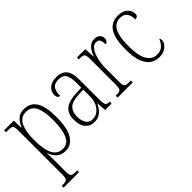

<svg xmlns="http://www.w3.org/2000/svg" viewBox="-59 -1055 1802 1802"><g transform="rotate(-45 842.0 -153.5)"><path d="M19 239V215H30Q58 215 72.5 210.5Q87 206 92.5 190Q98 174 98 139V-438Q98 -472 93 -487.5Q88 -503 72.5 -507Q57 -511 25 -511H5V-536H133L137 -439H140Q158 -485 189.5 -515.5Q221 -546 276 -546Q358 -546 399.5 -482Q441 -418 441 -277Q441 -129 397 -59.5Q353 10 278 10Q223 10 190 -19.5Q157 -49 139 -99H137Q138 -81 138.5 -51Q139 -21 139 18V140Q139 175 144 190.5Q149 206 163.5 210.5Q178 215 205 215H224V239ZM275 -22Q340 -22 369.5 -90Q399 -158 399 -277Q399 -396 369 -455Q339 -514 272 -514Q202 -514 170.5 -450Q139 -386 139 -276Q139 -199 151.5 -141.5Q164 -84 193.5 -53Q223 -22 275 -22Z M660 10Q606 10 571.5 -28.5Q537 -67 537 -147Q537 -225 584.5 -262.5Q632 -300 731 -304L800 -307V-371Q800 -442 780 -477.5Q760 -513 703 -513Q649 -513 627 -483Q605 -453 605 -393Q572 -393 572 -441Q572 -482 605.5 -512.5Q639 -543 705 -543Q774 -543 807.5 -502.5Q841 -462 841 -372V-107Q841 -54 851.5 -39.5Q862 -25 893 -25H896V0H810L803 -93H800Q787 -66 769 -42.5Q751 -19 724.5 -4.5Q698 10 660 10ZM667 -21Q706 -21 736 -44Q766 -67 783 -104.5Q800 -142 800 -186V-281L735 -278Q648 -274 613.5 -240Q579 -206 579 -145Q579 -92 600 -56.5Q621 -21 667 -21Z M975 0V-25H981Q1009 -25 1023.5 -29Q1038 -33 1043.5 -49Q1049 -65 1049 -100V-438Q1049 -472 1043.5 -487.5Q1038 -503 1023 -507Q1008 -511 977 -511H971V-536H1082L1088 -431H1090Q1100 -458 1115 -484Q1130 -510 1152.5 -527Q1175 -544 1210 -544Q1247 -544 1265.5 -525.5Q1284 -507 1284 -479Q1284 -460 1276 -447.5Q1268 -435 1249 -435Q1249 -469 1239.5 -490Q1230 -511 1198 -511Q1172 -511 1152 -490Q1132 -469 1118 -434Q1104 -399 1097 -357.5Q1090 -316 1090 -276V-99Q1090 -64 1095 -48.5Q1100 -33 1115 -29Q1130 -25 1158 -25H1177V0Z M1521 10Q1471 10 1432 -16.5Q1393 -43 1370 -103Q1347 -163 1347 -263Q1347 -371 1369 -432Q1391 -493 1430 -518Q1469 -543 1519 -543Q1581 -543 1615.5 -512.5Q1650 -482 1650 -438Q1650 -418 1639.5 -409.5Q1629 -401 1612 -401Q1612 -452 1590.5 -482.5Q1569 -513 1518 -513Q1479 -513 1450 -490.5Q1421 -468 1405 -414Q1389 -360 1389 -264Q1389 -140 1425 -81Q1461 -22 1524 -22Q1573 -22 1601 -50.5Q1629 -79 1642 -114Q1652 -105 1652 -85Q1652 -66 1637 -44Q1622 -22 1593 -6Q1564 10 1521 10Z"/></g></svg>

Font: Noto Serif Condensed ExtraLight
Style: Regular
Weight: 200
Width: 3
Designer: Monotype Design Team
Foundry: Monotype Imaging Inc.
Version: Version 2.013; ttfautohint (v1.8.4.7-5d5b)